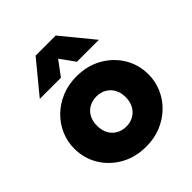

<svg xmlns="http://www.w3.org/2000/svg" viewBox="-213 -906 1056 1056"><g transform="rotate(-45 314.5 -378.0)"><path d="M314.5 15Q229.5 15 164.2 -22.2Q99 -59.5 62.2 -121.2Q25.5 -183 25.5 -257.5Q25.5 -311.5 46.5 -360.5Q67.5 -409.5 106.2 -447.5Q145 -485.5 198 -507.8Q251 -530 314.5 -530Q399.5 -530 464.8 -492.8Q530 -455.5 566.8 -393.8Q603.5 -332 603.5 -257.5Q603.5 -204 582.5 -154.8Q561.5 -105.5 522.8 -67.5Q484 -29.5 431.2 -7.2Q378.5 15 314.5 15ZM314.5 -140.5Q346 -140.5 371.2 -154.8Q396.5 -169 411.2 -195.2Q426 -221.5 426 -257.5Q426 -293.5 411.5 -319.8Q397 -346 371.8 -360.2Q346.5 -374.5 314.5 -374.5Q282.5 -374.5 257 -360.2Q231.5 -346 217.2 -319.8Q203 -293.5 203 -257.5Q203 -221.5 217.5 -195.2Q232 -169 257.5 -154.8Q283 -140.5 314.5 -140.5ZM85 -585 237 -769.5H393.5L544.5 -585H374L312.5 -670L249.5 -585Z"/></g></svg>

Font: Geologica Thin Cursive ExtraBold
Style: Regular
Weight: 800
Version: Version 1.010;gftools[0.9.28]